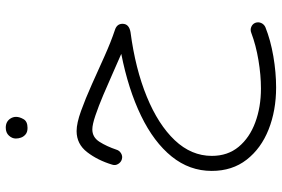

<svg xmlns="http://www.w3.org/2000/svg" viewBox="-179 -522 998 680"><g transform="rotate(-90 320.0 -182.0)"><path d="M169.4 -625Q169.4 -638.2 179.7 -649.4Q189.9 -660.6 208 -660.6Q229.5 -660.6 240.2 -644Q246.1 -634.8 246.1 -624Q246.1 -611.8 238 -597.7Q230 -583.5 207 -583.5Q191.9 -583.5 183.6 -590.8Q175.3 -598.1 172.4 -607.4Q169.4 -615.7 169.4 -625ZM195.8 -409.7Q223.6 -409.7 267.1 -394Q310.5 -378.4 361.1 -355.7Q411.6 -333 461.7 -310.5Q511.7 -288.1 552.7 -274.4Q575.7 -267.6 575.7 -247.1Q575.7 -224.1 546.4 -218.8Q416.5 -201.7 317.6 -161.1Q218.8 -120.6 163.3 -62Q107.9 -3.4 107.9 69.3Q107.9 125.5 140.1 164.3Q172.4 203.1 226.6 223.1Q280.8 243.2 346.7 243.2Q393.6 243.2 446.5 234.4Q499.5 225.6 543.5 209Q554.7 204.6 564.9 209Q575.2 213.4 579.1 223.1Q583 233.9 578.6 243.9Q574.2 253.9 564 258.8Q518.1 277.3 460.7 287.1Q403.3 296.9 350.1 296.9Q268.6 296.9 201.4 270.3Q134.3 243.7 94.5 192.6Q54.7 141.6 54.7 68.8Q54.7 -9.8 105.7 -73Q156.7 -136.2 250 -181.4Q343.3 -226.6 469.2 -251.5Q439.5 -264.2 400.9 -281.5Q362.3 -298.8 323 -315.4Q283.7 -332 251.2 -343Q218.8 -354 201.7 -354Q173.8 -354 157.7 -328.6Q141.6 -303.2 129.9 -268.6Q127 -258.3 116.9 -252.2Q106.9 -246.1 95.7 -249.5Q85.4 -252.4 79.3 -262.5Q73.2 -272.5 76.7 -283.2Q92.3 -335 121.1 -372.3Q149.9 -409.7 195.8 -409.7Z"/></g></svg>

Font: Mikhak-DS2-FD Light
Style: Regular
Weight: 300
Designer: Amin Abedi
Version: Version 3.2